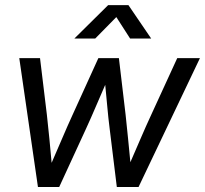

<svg xmlns="http://www.w3.org/2000/svg" viewBox="-20 -748 820 768"><path d="M131.8 0 57.1 -515.6H140.1L167.5 -289.1Q172.9 -242.2 177.5 -193.4Q182.1 -144.5 186.5 -96.7Q207.5 -144.5 228.3 -193.4Q249 -242.2 270.5 -289.1L373.5 -515.6H455.6L482.4 -289.1Q487.8 -242.7 492.2 -194.3Q496.6 -146 501.5 -99.1Q522 -146 542.7 -194.3Q563.5 -242.7 585 -289.1L689 -515.6H779.8L534.2 0H447.3L418.5 -234.4Q413.1 -276.9 409.2 -321Q405.3 -365.2 400.9 -408.7Q381.8 -365.2 363 -321Q344.2 -276.9 324.7 -234.4L216.8 0ZM360.8 -593.8H277.8V-594.2L412.6 -727.5H493.7L584.5 -594.2V-593.8H500.5L445.3 -679.7Z"/></svg>

Font: Inter Display
Style: Italic
Weight: 400
Italic angle: -9.39999°
Designer: Rasmus Andersson
Foundry: rsms
Version: Version 4.000;git-a52131595